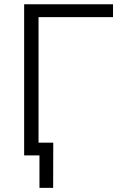

<svg xmlns="http://www.w3.org/2000/svg" viewBox="-20 -748 617 924"><path d="M523.9 -727.5V-665.5H165.5V0H96.2V-727.5ZM169.9 156.2V0H127.9V-61.5H236.3L235.8 156.2Z"/></svg>

Font: Inter Light
Style: Regular
Weight: 300
Designer: Rasmus Andersson
Foundry: rsms
Version: Version 4.000;git-a52131595